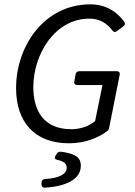

<svg xmlns="http://www.w3.org/2000/svg" viewBox="-20 -655 629 892"><path d="M54.7 -245.1C54.7 -88.9 140.6 10.7 299.8 10.7C371.1 10.7 431.6 -11.7 476.6 -44.9C483.4 -49.8 486.3 -54.7 487.3 -62.5L536.1 -307.6C538.1 -318.4 532.2 -324.2 521.5 -324.2H348.6C339.8 -324.2 333 -319.3 331.1 -310.5L325.2 -276.4C323.2 -265.6 329.1 -259.8 339.8 -259.8H456.1L421.9 -92.8C396.5 -71.3 358.4 -54.7 311.5 -54.7C183.6 -54.7 134.8 -139.6 134.8 -251C134.8 -400.4 233.4 -568.4 395.5 -568.4C443.4 -568.4 476.6 -546.9 502 -513.7C507.8 -505.9 514.6 -503.9 523.4 -510.7L553.7 -533.2C561.5 -539.1 562.5 -546.9 556.6 -554.7C523.4 -600.6 471.7 -634.8 399.4 -634.8C186.5 -634.8 54.7 -442.4 54.7 -245.1ZM172.9 193.4V202.1C172.9 211.9 178.7 217.8 189.5 216.8C287.1 210.9 355.5 177.7 355.5 115.2C355.5 81.1 337.9 59.6 263.7 49.8C253.9 48.8 248 52.7 243.2 59.6L237.3 69.3C231.4 79.1 235.4 85.9 247.1 87.9C276.4 93.8 290 105.5 290 125C290 152.3 257.8 172.9 188.5 176.8C178.7 177.7 172.9 183.6 172.9 193.4Z"/></svg>

Font: Ed Sans Neue
Style: Italic
Weight: 400
Italic angle: -11°
Designer: Stephen Hutchings
Version: Version 1.004;PS 001.004;hotconv 1.0.88;makeotf.lib2.5.64775